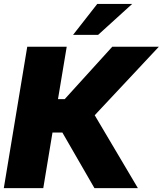

<svg xmlns="http://www.w3.org/2000/svg" viewBox="-23 -968 838 988"><path d="M-3.4 0 117.2 -727.5H320.3L275.4 -458H310.1L554.7 -727.5H794.4L464.4 -375L686.5 0H462.9L297.9 -286.1H247.1L199.7 0ZM353 -788.6 477.5 -947.8H657.2L481.9 -788.6Z"/></svg>

Font: Inter Display Black
Style: Italic
Weight: 900
Italic angle: -9.39999°
Designer: Rasmus Andersson
Foundry: rsms
Version: Version 4.000;git-a52131595